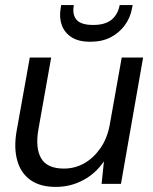

<svg xmlns="http://www.w3.org/2000/svg" viewBox="-20 -722 601 754"><path d="M199 12Q137 12 99 -15.5Q61 -43 47.5 -92.5Q34 -142 45 -206L97 -496H181L131 -215Q118 -141 141.5 -100.5Q165 -60 231 -60Q274 -60 310.5 -80.5Q347 -101 374 -139.5Q401 -178 411 -232L458 -496H542L455 0H379L388 -87H387Q356 -41 306.5 -14.5Q257 12 199 12ZM334 -558Q289 -558 261.5 -575.5Q234 -593 223 -622.5Q212 -652 218 -688L220 -702H270Q263 -665 280.5 -644.5Q298 -624 346 -624Q393 -624 418 -644.5Q443 -665 450 -702H501L498 -687Q491 -651 469.5 -622Q448 -593 414.5 -575.5Q381 -558 334 -558Z"/></svg>

Font: DM Sans 28pt
Style: Italic
Weight: 400
Italic angle: -10°
Version: Version 4.004;gftools[0.9.30]